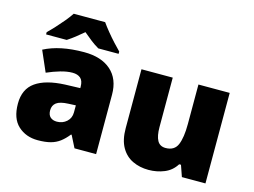

<svg xmlns="http://www.w3.org/2000/svg" viewBox="-103 -945 1499 1133"><g transform="rotate(15 646.5 -378.0)"><path d="M336 -563Q441 -563 500 -511Q559 -459 559 -363V0H427L390 -73H386Q363 -44 338.5 -25.5Q314 -7 282 1.5Q250 10 204 10Q132 10 84 -34Q36 -78 36 -169Q36 -258 97.5 -301Q159 -344 276 -349L368 -352V-360Q368 -397 350 -412.5Q332 -428 301 -428Q268 -428 228 -416.5Q188 -405 147 -387L92 -513Q140 -538 200.5 -550.5Q261 -563 336 -563ZM325 -245Q273 -243 251.5 -226.5Q230 -210 230 -180Q230 -152 245 -138.5Q260 -125 285 -125Q320 -125 344.5 -147Q369 -169 369 -204V-247ZM409 -766Q425 -743 447.5 -715.5Q470 -688 493.5 -662.5Q517 -637 534 -620V-606H410Q384 -621 361 -639Q338 -657 312 -679Q286 -657 264.5 -640Q243 -623 217 -606H91V-620Q110 -638 133.5 -663.5Q157 -689 179.5 -716Q202 -743 217 -766Z M1227 -553V0H1083L1059 -69H1048Q1022 -27 977 -8.5Q932 10 881 10Q827 10 783 -11Q739 -32 713.5 -77Q688 -122 688 -193V-553H879V-251Q879 -197 894.5 -169Q910 -141 945 -141Q999 -141 1017.5 -185Q1036 -229 1036 -311V-553Z"/></g></svg>

Font: Noto Sans Myanmar Black
Style: Regular
Weight: 900
Designer: Monotype Design Team
Foundry: Monotype Imaging Inc.
Version: Version 2.107; ttfautohint (v1.8.4.7-5d5b)